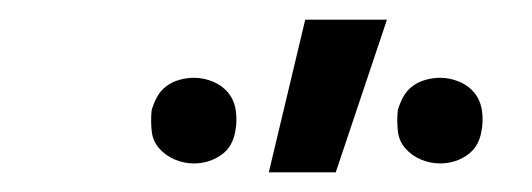

<svg xmlns="http://www.w3.org/2000/svg" viewBox="-20 -775 540 195"><path d="M253 -600 290 -755H373L321 -600ZM427 -609Q417 -609 407.5 -613Q398 -617 391.5 -624.5Q385 -632 384 -642.5Q383 -653 384 -663Q386 -670 389.5 -676.5Q393 -683 399 -687.5Q405 -692 412.5 -694Q420 -696 427 -696Q437 -696 446.5 -692Q456 -688 462 -680.5Q468 -673 469.5 -662.5Q471 -652 469 -642Q468 -635 464.5 -628.5Q461 -622 454.5 -617.5Q448 -613 441 -611Q434 -609 427 -609ZM177 -609Q167 -609 157.5 -613Q148 -617 141.5 -624.5Q135 -632 134 -642.5Q133 -653 134 -663Q136 -670 139.5 -676.5Q143 -683 149 -687.5Q155 -692 162.5 -694Q170 -696 177 -696Q187 -696 196.5 -692Q206 -688 212 -680.5Q218 -673 219.5 -662.5Q221 -652 219 -642Q218 -635 214.5 -628.5Q211 -622 204.5 -617.5Q198 -613 191 -611Q184 -609 177 -609Z"/></svg>

Font: Iosevka Curly
Style: Italic
Weight: 400
Italic angle: -9°
Monospace: yes
Designer: Belleve Invis
Foundry: Belleve Invis
Version: Version 22.1.2; ttfautohint (v1.8.4)